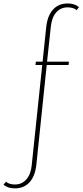

<svg xmlns="http://www.w3.org/2000/svg" viewBox="-68 -815 467 1086"><path d="M-48.3 229.5 -34.2 212.9Q-15.6 228.5 16.6 228.5Q55.2 228.5 80.6 200.2Q106 171.9 111.3 120.6L170.9 -447.3H132.8L134.8 -466.3H172.9L193.4 -661.1Q200.2 -726.1 231.7 -760.7Q263.2 -795.4 314.9 -795.4Q354.5 -795.4 378.9 -774.4L365.2 -757.8Q346.7 -773.4 314.5 -773.4Q275.4 -773.4 250.2 -745.1Q225.1 -716.8 219.7 -665.5L198.2 -466.3H321.8L319.8 -447.3H196.3L137.7 115.7Q130.9 180.7 99.4 215.6Q67.9 250.5 16.1 250.5Q-23.9 250.5 -48.3 229.5Z"/></svg>

Font: Spartan MB Thin
Style: Regular
Weight: 100
Designer: Matt Bailey, Mirko Velimirovic
Foundry: Matt Bailey
Version: Version 1.005